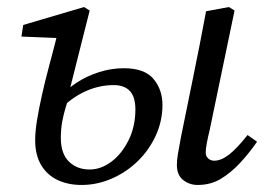

<svg xmlns="http://www.w3.org/2000/svg" viewBox="-20 -513 759 546"><path d="M542 13Q519 13 501 -1Q483 -15 483 -44Q483 -57 486 -75.5Q489 -94 495 -125L528 -287Q538 -335 547.5 -384Q557 -433 566 -481L631 -493L647 -483L576 -142Q571 -122 568 -105.5Q565 -89 565 -79Q565 -69 572 -62.5Q579 -56 589 -56Q609 -56 631.5 -73.5Q654 -91 684 -129L711 -110Q689 -78 663 -50Q637 -22 608 -4.5Q579 13 542 13ZM212 13Q173 13 143 -1.5Q113 -16 96.5 -44.5Q80 -73 80 -115Q80 -139 85.5 -172.5Q91 -206 100 -246Q109 -286 121 -330.5Q133 -375 145 -423L165 -404L41 -409L46 -442L219 -493L235 -483L179 -261L181 -253Q174 -231 167.5 -210Q161 -189 157 -167.5Q153 -146 153 -121Q153 -76 176 -53.5Q199 -31 235 -31Q267 -31 296.5 -53Q326 -75 345.5 -114Q365 -153 365 -202Q365 -237 349.5 -254Q334 -271 303 -271Q257 -271 214 -249Q171 -227 141 -189L129 -229H146Q166 -257 196.5 -277Q227 -297 262 -308Q297 -319 332 -319Q391 -319 416.5 -288.5Q442 -258 442 -215Q442 -169 423 -127.5Q404 -86 371.5 -54.5Q339 -23 297.5 -5Q256 13 212 13Z"/></svg>

Font: Source Serif 4 18pt
Style: Italic
Weight: 400
Italic angle: -12°
Designer: Frank Grießhammer
Foundry: Adobe Systems Incorporated
Version: Version 4.004;hotconv 1.0.116;makeotfexe 2.5.65601